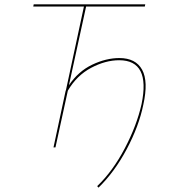

<svg xmlns="http://www.w3.org/2000/svg" viewBox="-20 -678 781 883"><path d="M529 -411Q604 -411 633.5 -357.5Q663 -304 639 -196Q619 -98 563 7.5Q507 113 433 185L427 178Q499 109 554 4Q609 -101 631 -199Q673 -401 528 -401Q465 -401 399 -366Q333 -331 292 -261L235 0H226L282 -261Q282 -262 283 -262L366 -648H133L135 -658H648L646 -648H376L297 -286Q340 -350 404 -380.5Q468 -411 529 -411Z"/></svg>

Font: EauTestInfant Hairline
Style: Italic
Weight: 250
Italic angle: -12°
Designer: Christian Thalmann (Catharsis Fonts)
Version: Version 0.001;PS 000.001;hotconv 1.0.88;makeotf.lib2.5.64775